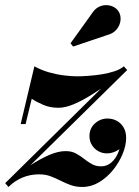

<svg xmlns="http://www.w3.org/2000/svg" viewBox="-56 -733 551 763"><path d="M-35.5 -5 419.3 -453.5 449.5 -454.8 0.3 -12.8ZM-22.3 10 -35.3 -5Q16.2 -44.3 59.5 -72.8Q102.8 -101.3 138.9 -116.9Q175 -132.5 204.8 -132.5Q228 -132.5 245.3 -123.4Q262.5 -114.3 277.5 -102.3Q292.5 -90.3 308.6 -81.1Q324.8 -72 345.8 -72Q369.5 -72 387.4 -88Q405.3 -104 415.1 -129.9Q425 -155.8 425 -185H444.3Q443.8 -168.3 432.6 -154.3Q421.5 -140.3 404.4 -131.9Q387.3 -123.5 368.3 -123.5Q350.3 -123.5 334.6 -132.3Q319 -141 309.3 -156.5Q299.5 -172 299.5 -192Q299.5 -222.8 321.1 -242.4Q342.8 -262 370.8 -262Q391.3 -262 408.1 -252.9Q425 -243.8 435.1 -226.5Q445.3 -209.3 445.3 -185Q445.3 -155.3 431.4 -121.4Q417.5 -87.5 393.3 -57.5Q369 -27.5 337.6 -8.7Q306.3 10 271.3 10Q245.5 10 224.6 2.4Q203.8 -5.2 184.4 -15.1Q165 -25 144.7 -32.6Q124.5 -40.2 99.5 -40.2Q63.5 -40.2 32.6 -27.1Q1.7 -14 -22.3 10ZM26.2 -240 80.7 -469.5Q107.7 -454.5 138.2 -445.7Q168.7 -437 198 -433.4Q227.3 -429.7 250.3 -429.7Q268.3 -429.7 294.1 -431.5Q320 -433.2 347.8 -437.6Q375.5 -442 399 -449.8Q422.5 -457.5 436 -469.5L449.5 -454.8Q414.3 -429.5 377.5 -403.1Q340.8 -376.7 304.9 -354.5Q269 -332.2 236.2 -318.5Q203.5 -304.7 176 -304.7Q143 -304.7 116.2 -316.2Q89.5 -327.7 70 -340.2L45.7 -240ZM234.5 -548 224.3 -561 310 -680.5Q321.5 -698 336.4 -705.5Q351.3 -713 366.6 -712.6Q382 -712.3 394.8 -705.8Q407.5 -699.3 414.3 -689Q425 -673 423 -652.9Q421 -632.7 407.5 -616.2Q394 -599.7 370 -593.7Z"/></svg>

Font: Bodoni Moda
Style: Italic
Weight: 400
Italic angle: -13°
Designer: Owen Earl
Foundry: indestructible type
Version: Version 2.005